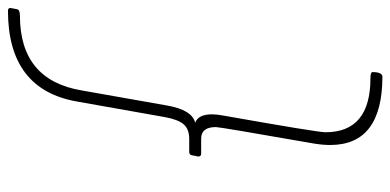

<svg xmlns="http://www.w3.org/2000/svg" viewBox="-269 -561 980 482"><g transform="rotate(-90 221.0 -320.0)"><path d="M270 150Q98 150 98 19Q98 -1 102 -24Q143 -258 143 -268Q143 -305 114 -305H76Q69 -305 69 -313Q71 -320 72 -327.5Q73 -335 81 -335H113Q138 -335 150 -349Q162 -363 168 -396L207 -616Q237 -790 435 -790Q442 -790 442 -784L439 -768Q438 -760 423 -760Q261 -760 235 -605L197 -390Q186 -328 154 -320Q175 -312 175 -278Q175 -266 172 -250Q130 -13 130 7Q130 120 266 120Q281 120 281 125Q281 149 270 150Z"/></g></svg>

Font: YamahaIndonesia935. App Thin
Style: Italic
Weight: 100
Italic angle: -10°
Designer: Dalton Maag Ltd
Foundry: Dalton Maag Ltd
Version: Version 1.002; January 01, 2024; Regular/Italic